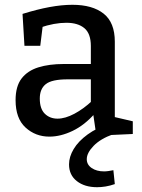

<svg xmlns="http://www.w3.org/2000/svg" viewBox="-20 -560 592 801"><path d="M459 -54 444 -75 534 -54V-1L382 6L368 -90L376 -87Q333 -38 283 -14Q233 10 186 10Q128 10 86.5 -28Q45 -66 45 -142Q45 -200 70 -232.5Q95 -265 140 -279Q185 -293 246 -293H368L359 -282V-368Q359 -420 332 -442.5Q305 -465 257 -465Q232 -465 204.5 -460Q177 -455 145 -444L159 -458L148 -369H82L74 -502Q135 -521 186.5 -530.5Q238 -540 282 -540Q366 -540 412.5 -503Q459 -466 459 -386ZM146 -149Q146 -106 167 -85.5Q188 -65 220 -65Q252 -65 290.5 -85.5Q329 -106 365 -140L359 -115V-239L368 -229H262Q196 -229 171 -209Q146 -189 146 -149ZM385 221Q333 221 300.5 195.5Q268 170 268 126Q268 94 287.5 61.5Q307 29 345.5 1Q384 -27 441 -46L452 0Q399 19 370.5 48.5Q342 78 342 104Q342 127 362.5 141Q383 155 414 155Q423 155 433 153.5Q443 152 453 150L459 208Q439 215 420.5 218Q402 221 385 221Z"/></svg>

Font: Bitter Thin Medium
Style: Regular
Weight: 500
Version: Version 3.021